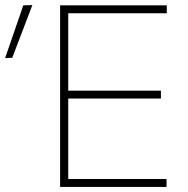

<svg xmlns="http://www.w3.org/2000/svg" viewBox="-66 -734 737 754"><path d="M170 0Q170 -61 170 -117Q170 -173 170 -238V-475Q170 -540.5 170 -596.5Q170 -652.5 170 -713H589V-682Q536 -682 475.2 -682Q414.5 -682 332 -682H186L202 -710Q202 -649.5 202 -593.5Q202 -537.5 202 -472V-242Q202 -177 202 -121Q202 -65 202 -4L186 -31H336Q406 -31 468.2 -31Q530.5 -31 588 -31V0ZM196 -347V-378H341Q413 -378 465.2 -378Q517.5 -378 566 -378V-347Q514.5 -347 462.5 -347Q410.5 -347 340 -347ZM-46 -506Q-28 -558 -10 -610Q8 -662 25.5 -713L61 -714Q48 -679.5 34.8 -645Q21.5 -610.5 8.5 -576.2Q-4.5 -542 -18 -507Z"/></svg>

Font: Commissioner Thin
Style: Regular
Weight: 100
Designer: Kostas Bartsokas
Foundry: Kostas Bartsokas
Version: Version 1.001;gftools[0.9.23]